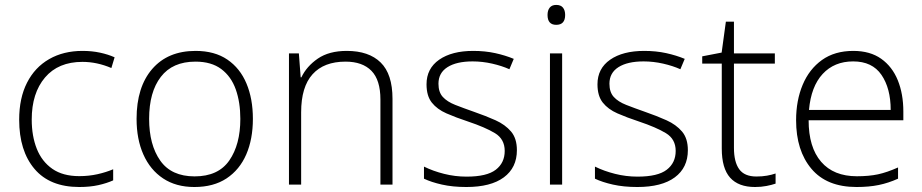

<svg xmlns="http://www.w3.org/2000/svg" viewBox="-20 -747 3733 777"><path d="M300.8 9.8Q181.6 9.8 119.6 -63.5Q57.6 -136.7 57.6 -262.7Q57.6 -350.1 89.4 -412.4Q121.1 -474.6 179 -507.8Q236.8 -541 314 -541Q352.1 -541 384.8 -533.9Q417.5 -526.9 443.8 -515.1L430.7 -471.7Q372.6 -496.6 313.5 -496.6Q215.8 -496.6 162.1 -433.3Q108.4 -370.1 108.4 -263.2Q108.4 -196.3 128.9 -144.8Q149.4 -93.3 191.9 -63.7Q234.4 -34.2 300.8 -34.2Q339.8 -34.2 374.5 -42Q409.2 -49.8 438 -62V-17.1Q412.1 -5.4 378.2 2.2Q344.2 9.8 300.8 9.8Z M1003.4 -266.1Q1003.4 -184.1 976.6 -122.1Q949.7 -60.1 897 -25.1Q844.2 9.8 766.6 9.8Q692.4 9.8 640.1 -24.9Q587.9 -59.6 560.3 -121.6Q532.7 -183.6 532.7 -266.1Q532.7 -394.5 595.9 -467.8Q659.2 -541 771.5 -541Q848.6 -541 900.1 -505.9Q951.7 -470.7 977.5 -408.9Q1003.4 -347.2 1003.4 -266.1ZM583.5 -266.1Q583.5 -161.1 628.4 -97.2Q673.3 -33.2 767.6 -33.2Q863.3 -33.2 908 -97.7Q952.6 -162.1 952.6 -266.1Q952.6 -333 934.1 -385.3Q915.5 -437.5 875.5 -467.5Q835.4 -497.6 771 -497.6Q678.2 -497.6 630.9 -436Q583.5 -374.5 583.5 -266.1Z M1383.3 -541Q1472.7 -541 1520.5 -494.1Q1568.4 -447.3 1568.4 -347.2V0H1519.5V-344.2Q1519.5 -423.3 1483.2 -460.4Q1446.8 -497.6 1378.4 -497.6Q1291 -497.6 1244.9 -446.5Q1198.7 -395.5 1198.7 -292.5V0H1149.4V-530.8H1189.5L1196.8 -434.1H1199.7Q1220.7 -478.5 1266.1 -509.8Q1311.5 -541 1383.3 -541Z M2071.8 -139.2Q2071.8 -68.4 2019 -29.3Q1966.3 9.8 1867.2 9.8Q1812 9.8 1768.6 0Q1725.1 -9.8 1695.8 -23.9V-72.8Q1732.4 -54.7 1776.9 -43.5Q1821.3 -32.2 1868.2 -32.2Q1950.2 -32.2 1986.3 -60.1Q2022.5 -87.9 2022.5 -136.2Q2022.5 -184.1 1983.2 -208Q1943.8 -231.9 1873.5 -255.4Q1824.7 -271.5 1786.9 -288.1Q1749 -304.7 1727.5 -331.8Q1706.1 -358.9 1706.1 -405.8Q1706.1 -469.7 1757.3 -505.4Q1808.6 -541 1895 -541Q1942.9 -541 1984.1 -532Q2025.4 -522.9 2059.1 -508.8L2041.5 -466.8Q2011.2 -480.5 1971.7 -489.5Q1932.1 -498.5 1892.6 -498.5Q1827.6 -498.5 1791 -475.3Q1754.4 -452.1 1754.4 -408.2Q1754.4 -374 1772 -354.7Q1789.6 -335.4 1822.3 -322.5Q1855 -309.6 1899.9 -293.9Q1946.3 -277.8 1985.4 -260.3Q2024.4 -242.7 2048.1 -214.8Q2071.8 -187 2071.8 -139.2Z M2231 -727.1Q2249.5 -727.1 2258.3 -716.1Q2267.1 -705.1 2267.1 -686.5Q2267.1 -646.5 2231 -646.5Q2195.8 -646.5 2195.8 -686.5Q2195.8 -705.1 2204.6 -716.1Q2213.4 -727.1 2231 -727.1ZM2254.9 -530.8V0H2205.6V-530.8Z M2763.7 -139.2Q2763.7 -68.4 2710.9 -29.3Q2658.2 9.8 2559.1 9.8Q2503.9 9.8 2460.4 0Q2417 -9.8 2387.7 -23.9V-72.8Q2424.3 -54.7 2468.8 -43.5Q2513.2 -32.2 2560.1 -32.2Q2642.1 -32.2 2678.2 -60.1Q2714.4 -87.9 2714.4 -136.2Q2714.4 -184.1 2675 -208Q2635.7 -231.9 2565.4 -255.4Q2516.6 -271.5 2478.8 -288.1Q2440.9 -304.7 2419.4 -331.8Q2397.9 -358.9 2397.9 -405.8Q2397.9 -469.7 2449.2 -505.4Q2500.5 -541 2586.9 -541Q2634.8 -541 2676 -532Q2717.3 -522.9 2751 -508.8L2733.4 -466.8Q2703.1 -480.5 2663.6 -489.5Q2624 -498.5 2584.5 -498.5Q2519.5 -498.5 2482.9 -475.3Q2446.3 -452.1 2446.3 -408.2Q2446.3 -374 2463.9 -354.7Q2481.4 -335.4 2514.2 -322.5Q2546.9 -309.6 2591.8 -293.9Q2638.2 -277.8 2677.2 -260.3Q2716.3 -242.7 2740 -214.8Q2763.7 -187 2763.7 -139.2Z M3041 -32.7Q3064 -32.7 3083.7 -36.1Q3103.5 -39.6 3118.7 -44.9V-3.9Q3103 1.5 3081.8 5.6Q3060.5 9.8 3035.6 9.8Q2968.3 9.8 2934.6 -28.1Q2900.9 -65.9 2900.9 -146V-489.7H2821.8V-519L2900.4 -534.2L2917.5 -659.2H2950.2V-530.8H3115.7V-489.7H2950.2V-148.9Q2950.2 -91.8 2971.4 -62.3Q2992.7 -32.7 3041 -32.7Z M3433.1 -541Q3501 -541 3545.9 -509.3Q3590.8 -477.5 3613.3 -422.1Q3635.7 -366.7 3635.7 -295.9V-260.3H3252.4Q3252.4 -150.9 3303 -92.3Q3353.5 -33.7 3447.8 -33.7Q3496.6 -33.7 3533 -41.5Q3569.3 -49.3 3614.3 -69.3V-23.9Q3575.2 -6.3 3536.1 1.7Q3497.1 9.8 3446.3 9.8Q3325.7 9.8 3263.7 -64Q3201.7 -137.7 3201.7 -260.7Q3201.7 -340.3 3228.3 -403.8Q3254.9 -467.3 3306.4 -504.2Q3357.9 -541 3433.1 -541ZM3432.6 -498.5Q3356.4 -498.5 3309.3 -447.8Q3262.2 -397 3253.9 -302.2H3584.5Q3584.5 -389.6 3547.1 -444.1Q3509.8 -498.5 3432.6 -498.5Z"/></svg>

Font: Open Sans Light
Style: Regular
Weight: 300
Designer: Monotype Design Team
Foundry: Monotype Imaging Inc.
Version: Version 3.000; ttfautohint (v1.8.4)